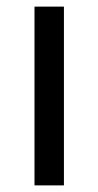

<svg xmlns="http://www.w3.org/2000/svg" viewBox="-20 -560 297 580"><path d="M173.1 -540V0H84.2V-540Z"/></svg>

Font: Pathway Extreme 8pt Thin
Style: Regular
Weight: 100
Designer: Eduardo Rodriguez Tunni
Foundry: Eduardo Rodriguez Tunni
Version: Version 1.000